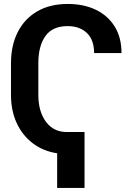

<svg xmlns="http://www.w3.org/2000/svg" viewBox="-20 -757 660 956"><path d="M314 -99.6H400.9V178.7H264.6V6.3Q194.8 -4.4 143.1 -43.7Q91.3 -83 63 -144.8Q34.7 -206.5 34.7 -284.7V-441.9Q34.7 -530.8 68.4 -597.2Q102.1 -663.6 165.3 -700.4Q228.5 -737.3 317.4 -737.3Q397 -737.3 457.3 -708.3Q517.6 -679.2 551.3 -624.5Q585 -569.8 585 -492.7H448.7Q448.2 -559.6 412.1 -593.3Q376 -627 316.9 -627Q241.2 -627 206.1 -577.4Q170.9 -527.8 170.9 -442.9V-284.7Q170.9 -201.7 209 -150.4Q247.1 -99.1 314 -99.6Z"/></svg>

Font: Inter Tight SemiBold
Style: Regular
Weight: 600
Designer: Rasmus Andersson
Foundry: rsms
Version: Version 3.004; ttfautohint (v1.8.4.7-5d5b)